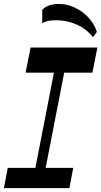

<svg xmlns="http://www.w3.org/2000/svg" viewBox="-21 -977 525 997"><path d="M144.5 -11.3 281.5 -715.3H334.8L197.8 -11.3ZM-0.7 0 19.3 -105.3H359.3L339.3 0ZM111.8 -599.5 137.9 -730H484.8L458.7 -599.5ZM461.3 -784.1Q428.1 -827.2 377.1 -849.6Q326.1 -871.9 271.8 -871.9Q248.1 -871.9 230 -868.5Q211.8 -865 198 -857L198.4 -926.6Q214.8 -942.4 236.2 -949.4Q257.6 -956.5 286.2 -956.5Q324.7 -956.5 363.9 -939.2Q403.2 -921.8 435.3 -889.1Q467.4 -856.4 482.1 -811.1Z"/></svg>

Font: Savate ExtraLight
Style: Italic
Weight: 200
Italic angle: -11°
Designer: Max Esnée
Foundry: Plomb Type
Version: Version 2.000